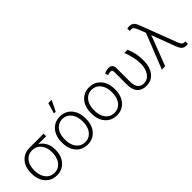

<svg xmlns="http://www.w3.org/2000/svg" viewBox="113 -1709 2649 2649"><g transform="rotate(-45 1437.5 -384.5)"><path d="M285.2 10.3Q214.4 10.3 161.9 -23.7Q109.4 -57.6 80.3 -117.7Q51.3 -177.7 51.3 -255.9V-272Q51.3 -346.7 80.1 -404.5Q108.9 -462.4 161.4 -495.4Q213.9 -528.3 284.2 -528.3H558.6V-478.5H405.8Q459 -445.8 488.8 -390.4Q518.6 -335 518.6 -263.7V-247.6Q518.6 -173.8 489.3 -115.5Q460 -57.1 407.5 -23.4Q355 10.3 285.2 10.3ZM285.2 -38.6Q339.8 -38.6 378.9 -67.4Q418 -96.2 439 -145.3Q460 -194.3 460 -255.9V-272Q460 -329.6 438.7 -376.5Q417.5 -423.3 378.2 -450.9Q338.9 -478.5 283.7 -478.5Q229 -478.5 190.2 -450.7Q151.4 -422.9 130.6 -376.2Q109.9 -329.6 109.9 -272V-255.9Q109.9 -194.3 130.6 -145.3Q151.4 -96.2 190.7 -67.4Q230 -38.6 285.2 -38.6Z M885.3 10.3Q814.5 10.3 761.7 -23.7Q709 -57.6 679.9 -117.7Q650.9 -177.7 650.9 -255.9V-272Q650.9 -349.6 679.9 -409.7Q709 -469.7 761.5 -503.9Q814 -538.1 884.3 -538.1Q954.6 -538.1 1007.3 -503.9Q1060.1 -469.7 1089.1 -409.7Q1118.2 -349.6 1118.2 -272V-255.9Q1118.2 -177.7 1089.1 -117.7Q1060.1 -57.6 1007.6 -23.7Q955.1 10.3 885.3 10.3ZM885.3 -38.6Q939.5 -38.6 978.5 -67.4Q1017.6 -96.2 1038.6 -145.3Q1059.6 -194.3 1059.6 -255.9V-272Q1059.6 -332.5 1038.3 -381.6Q1017.1 -430.7 977.8 -459.7Q938.5 -488.8 884.3 -488.8Q829.1 -488.8 790 -459.7Q751 -430.7 730.2 -381.6Q709.5 -332.5 709.5 -272V-255.9Q709.5 -194.3 730.2 -145.3Q751 -96.2 790.3 -67.4Q829.6 -38.6 885.3 -38.6ZM856.9 -624.5 902.8 -780.3H967.8L891.6 -624.5Z M1455.6 10.3Q1384.8 10.3 1332 -23.7Q1279.3 -57.6 1250.2 -117.7Q1221.2 -177.7 1221.2 -255.9V-272Q1221.2 -349.6 1250.2 -409.7Q1279.3 -469.7 1331.8 -503.9Q1384.3 -538.1 1454.6 -538.1Q1524.9 -538.1 1577.6 -503.9Q1630.4 -469.7 1659.4 -409.7Q1688.5 -349.6 1688.5 -272V-255.9Q1688.5 -177.7 1659.4 -117.7Q1630.4 -57.6 1577.9 -23.7Q1525.4 10.3 1455.6 10.3ZM1455.6 -38.6Q1509.8 -38.6 1548.8 -67.4Q1587.9 -96.2 1608.9 -145.3Q1629.9 -194.3 1629.9 -255.9V-272Q1629.9 -332.5 1608.6 -381.6Q1587.4 -430.7 1548.1 -459.7Q1508.8 -488.8 1454.6 -488.8Q1399.4 -488.8 1360.4 -459.7Q1321.3 -430.7 1300.5 -381.6Q1279.8 -332.5 1279.8 -272V-255.9Q1279.8 -194.3 1300.5 -145.3Q1321.3 -96.2 1360.6 -67.4Q1399.9 -38.6 1455.6 -38.6Z M2029.3 10.3Q1944.3 10.3 1897.5 -40.8Q1850.6 -91.8 1850.6 -198.2V-437.5Q1850.6 -462.4 1841.1 -472.2Q1831.5 -481.9 1813 -481.9Q1799.3 -481.9 1785.2 -478Q1771 -474.1 1759.8 -468.8L1744.1 -512.7Q1761.7 -523.4 1783.9 -530Q1806.2 -536.6 1829.1 -536.6Q1870.1 -536.6 1889.6 -515.9Q1909.2 -495.1 1909.2 -448.2V-197.3Q1909.2 -115.2 1940.7 -76.9Q1972.2 -38.6 2026.4 -38.6Q2079.1 -38.6 2115.7 -69.3Q2152.3 -100.1 2171.4 -151.4Q2190.4 -202.6 2190.4 -263.7Q2189.9 -332.5 2174.6 -398.2Q2159.2 -463.9 2133.3 -528.3H2197.3Q2221.2 -468.3 2235.1 -407.5Q2249 -346.7 2249 -264.2Q2249 -184.6 2223.4 -122.6Q2197.8 -60.5 2148.7 -25.1Q2099.6 10.3 2029.3 10.3Z M2810.5 5.4Q2764.2 5.4 2740.5 -21.2Q2716.8 -47.9 2694.3 -108.4L2570.8 -438.5L2567.9 -438L2550.3 -384.3L2402.3 0H2337.9L2541.5 -513.7L2502.4 -614.3Q2486.3 -657.2 2470.7 -674.6Q2455.1 -691.9 2425.8 -691.9Q2421.4 -691.9 2413.8 -691.2Q2406.2 -690.4 2402.3 -689.9L2399.9 -735.8Q2405.8 -737.8 2418.9 -739.5Q2432.1 -741.2 2441.4 -741.2Q2492.2 -741.2 2516.4 -713.4Q2540.5 -685.5 2556.6 -636.7L2751 -126.5Q2766.1 -85.9 2781.2 -65.9Q2796.4 -45.9 2818.8 -45.9Q2823.7 -45.9 2829.8 -46.4Q2835.9 -46.9 2839.8 -47.9L2843.3 0Q2837.4 2 2828.1 3.7Q2818.8 5.4 2810.5 5.4Z"/></g></svg>

Font: Roboto Slab Light
Style: Regular
Weight: 300
Designer: Google
Version: Version 2.000; ttfautohint (v1.8.1.43-b0c9)